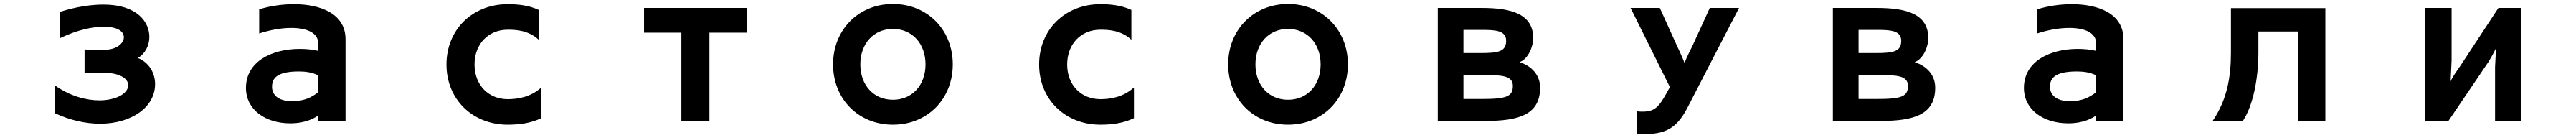

<svg xmlns="http://www.w3.org/2000/svg" viewBox="-20 -558 13040 697"><path d="M256 -128V13C332 49 412 67 487 67C645 67 765 -16 765 -133C765 -189 735 -242 678 -265C715 -287 736 -328 736 -372C736 -446 675 -535 504 -535C444 -535 368 -525 283 -498V-365C375 -409 452 -423 504 -423C603 -423 607 -380 607 -370C607 -339 569 -307 513 -307H492C423 -307 414 -308 408 -308V-189C434 -190 446 -190 508 -190C587 -190 629 -160 629 -128C629 -84 565 -51 483 -51C417 -51 334 -72 256 -128Z M1590 26V53H1729V-360C1729 -490 1601 -537 1467 -537C1406 -537 1343 -527 1292 -511V-389C1344 -406 1403 -417 1454 -417C1531 -417 1591 -394 1591 -338V-301C1563 -308 1529 -311 1497 -311C1357 -311 1225 -248 1225 -114C1225 -3 1324 65 1449 65C1529 65 1572 38 1590 26ZM1591 -177V-92C1555 -65 1520 -47 1457 -47C1387 -47 1357 -80 1357 -119C1357 -158 1375 -197 1493 -197C1524 -197 1561 -193 1591 -177Z M2720 39V-116C2666 -67 2600 -57 2550 -57C2452 -57 2382 -129 2382 -232C2382 -336 2452 -408 2550 -408C2590 -408 2655 -406 2707 -357V-508C2656 -532 2599 -537 2550 -537C2373 -537 2240 -410 2240 -232C2240 -55 2373 72 2550 72C2607 72 2666 65 2720 39Z M3429 52H3571V-393H3760V-518H3240V-393H3429Z M4500 72C4676 72 4803 -59 4803 -233C4803 -406 4676 -538 4500 -538C4324 -538 4197 -406 4197 -233C4197 -59 4324 72 4500 72ZM4500 -54C4401 -54 4335 -129 4335 -233C4335 -336 4401 -412 4500 -412C4599 -412 4665 -336 4665 -233C4665 -129 4599 -54 4500 -54Z M5720 39V-116C5666 -67 5600 -57 5550 -57C5452 -57 5382 -129 5382 -232C5382 -336 5452 -408 5550 -408C5590 -408 5655 -406 5707 -357V-508C5656 -532 5599 -537 5550 -537C5373 -537 5240 -410 5240 -232C5240 -55 5373 72 5550 72C5607 72 5666 65 5720 39Z M6500 72C6676 72 6803 -59 6803 -233C6803 -406 6676 -538 6500 -538C6324 -538 6197 -406 6197 -233C6197 -59 6324 72 6500 72ZM6500 -54C6401 -54 6335 -129 6335 -233C6335 -336 6401 -412 6500 -412C6599 -412 6665 -336 6665 -233C6665 -129 6599 -54 6500 -54Z M7258 53H7500C7667 53 7776 22 7776 -115C7776 -180 7732 -225 7672 -244C7717 -261 7741 -324 7741 -365C7741 -486 7634 -518 7481 -518H7258ZM7473 -290H7388V-407H7480C7548 -407 7604 -405 7604 -352C7604 -297 7564 -290 7473 -290ZM7483 -58H7388V-179H7488C7583 -179 7638 -176 7638 -124C7638 -71 7607 -58 7483 -58Z M8266 4V117C8282 118 8297 119 8312 119C8425 119 8476 76 8525 -20C8541 -52 8783 -518 8783 -518H8635L8546 -324C8546 -324 8519 -272 8507 -240C8496 -270 8471 -322 8471 -322L8382 -518H8234L8433 -118C8383 -27 8365 6 8296 6C8287 6 8277 6 8266 4Z M9258 53H9500C9667 53 9776 22 9776 -115C9776 -180 9732 -225 9672 -244C9717 -261 9741 -324 9741 -365C9741 -486 9634 -518 9481 -518H9258ZM9473 -290H9388V-407H9480C9548 -407 9604 -405 9604 -352C9604 -297 9564 -290 9473 -290ZM9483 -58H9388V-179H9488C9583 -179 9638 -176 9638 -124C9638 -71 9607 -58 9483 -58Z M10590 26V53H10729V-360C10729 -490 10601 -537 10467 -537C10406 -537 10343 -527 10292 -511V-389C10344 -406 10403 -417 10454 -417C10531 -417 10591 -394 10591 -338V-301C10563 -308 10529 -311 10497 -311C10357 -311 10225 -248 10225 -114C10225 -3 10324 65 10449 65C10529 65 10572 38 10590 26ZM10591 -177V-92C10555 -65 10520 -47 10457 -47C10387 -47 10357 -80 10357 -119C10357 -158 10375 -197 10493 -197C10524 -197 10561 -193 10591 -177Z M11612 52H11751V-517H11273V-295C11273 -173 11256 -59 11181 52H11334C11386 -26 11412 -166 11412 -291V-399H11612Z M12610 53H12743V-518H12627L12434 -225C12419 -202 12399 -178 12385 -147L12390 -253V-518H12257V53H12374L12575 -243C12583 -255 12602 -288 12615 -315L12610 -219Z"/></svg>

Font: LINE Seed JP_OTF Bold
Style: Regular
Weight: 700
Designer: LINE & Fontrix & Fontworks
Version: Version 1.009